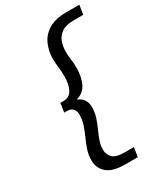

<svg xmlns="http://www.w3.org/2000/svg" viewBox="-231 -831 970 1131"><g transform="rotate(-30 254.0 -265.0)"><path d="M111 90Q111 53 122 20Q133 -13 148 -45.5Q163 -78 174 -111Q185 -144 185 -180Q185 -203 172 -218.5Q159 -234 131 -234H113L122 -295H140Q185 -295 203 -330Q221 -365 221 -420Q221 -451 217 -482Q213 -513 213 -541Q213 -590 232 -636Q251 -682 297 -711Q343 -740 422 -740H508L498 -677H435Q378 -677 348.5 -655Q319 -633 309.5 -601.5Q300 -570 300 -540Q300 -511 304 -484.5Q308 -458 308 -428Q308 -365 286.5 -321Q265 -277 215 -264Q245 -251 258 -230Q271 -209 271 -183Q271 -146 260.5 -113Q250 -80 236 -50Q222 -20 211.5 10Q201 40 201 71Q201 102 223 124.5Q245 147 304 147H367L357 210H271Q188 210 149.5 177Q111 144 111 90Z"/></g></svg>

Font: Georama ExtraExtended
Style: Italic
Weight: 400
Width: 8
Italic angle: -9°
Designer: Jean-Baptiste Levee
Foundry: Production Type
Version: Version 1.000